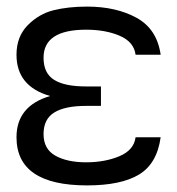

<svg xmlns="http://www.w3.org/2000/svg" viewBox="-20 -552 537 582"><path d="M467 -136Q456 -56 401.5 -23Q347 10 244 10Q30 10 30 -136Q30 -231 132 -261Q30 -290 30 -386Q30 -441 64 -475.5Q98 -510 142.5 -521Q187 -532 244 -532Q332 -532 394 -498Q456 -464 467 -386H391Q386 -425 343 -443.5Q300 -462 241 -462Q112 -462 112 -377Q112 -330 144 -310Q176 -290 240 -290H286V-231H240Q177 -231 144.5 -211Q112 -191 112 -145.5Q112 -100 148 -80Q184 -60 241 -60Q298 -60 342 -78.5Q386 -97 391 -136Z"/></svg>

Font: Autonym
Style: Regular
Weight: 500
Version: Version 1.0.20131126